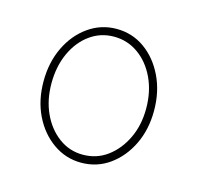

<svg xmlns="http://www.w3.org/2000/svg" viewBox="-62 -796 484 470"><g transform="rotate(15 180.0 -561.5)"><path d="M180 -392Q141 -392 109 -414.5Q77 -437 58.5 -475Q40 -513 40 -561Q40 -609 58.5 -647.5Q77 -686 109 -708.5Q141 -731 180 -731Q220 -731 251.5 -708.5Q283 -686 301.5 -647.5Q320 -609 320 -561Q320 -513 301.5 -475Q283 -437 251.5 -414.5Q220 -392 180 -392ZM179 -412Q214 -412 241 -432Q268 -452 284 -485.5Q300 -519 300 -561Q300 -604 284 -638Q268 -672 240.5 -691.5Q213 -711 179 -711Q145 -711 118 -691.5Q91 -672 75.5 -638Q60 -604 60 -561Q60 -519 75.5 -485.5Q91 -452 118 -432Q145 -412 179 -412Z"/></g></svg>

Font: Lexend Thin
Style: Regular
Weight: 100
Designer: Bonnie Shaver-Troup, Thomas Jockin
Foundry: Lexend
Version: Version 1.007; ttfautohint (v1.8.3)